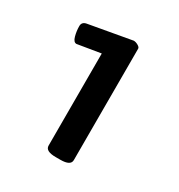

<svg xmlns="http://www.w3.org/2000/svg" viewBox="-110 -839 530 567"><g transform="rotate(30 155.0 -555.5)"><path d="M123 -368V-682L44 -669Q34 -669 29.5 -685.5Q25 -702 25 -719Q25 -733 40 -736L186 -762Q193 -762 201 -757.5Q209 -753 209 -748V-368Q209 -349 174 -349H158Q123 -349 123 -368Z"/></g></svg>

Font: Asap-Bold
Style: Bold
Weight: 700
Designer: Pablo Cosgaya
Foundry: Omnibus-Type
Version: Version 2.000; ttfautohint (v1.8)